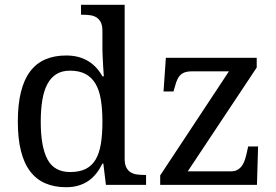

<svg xmlns="http://www.w3.org/2000/svg" viewBox="-20 -780 1165 810"><path d="M505.9 -109.9Q505.9 -87.9 512.5 -74.5Q519 -61 530.3 -53.7Q541.5 -46.4 556.4 -44.2Q571.3 -42 587.9 -42H596.2V0H426.8L416 -89.8H412.1Q400.9 -66.9 386.5 -48.6Q372.1 -30.3 353.5 -17.3Q335 -4.4 311.5 2.7Q288.1 9.8 258.8 9.8Q209.5 9.8 171.4 -6.6Q133.3 -22.9 107.4 -56.9Q81.5 -90.8 68.4 -143.1Q55.2 -195.3 55.2 -267.1Q55.2 -339.4 68.4 -392.1Q81.5 -444.8 107.4 -479Q133.3 -513.2 171.4 -529.5Q209.5 -545.9 258.8 -545.9Q287.6 -545.9 311 -539.6Q334.5 -533.2 353.3 -521.5Q372.1 -509.8 386.7 -493.7Q401.4 -477.5 412.1 -458H418Q416.5 -482.4 415 -503.9Q414.1 -522.5 413.1 -540.8Q412.1 -559.1 412.1 -567.9V-649.9Q412.1 -671.9 405.5 -685.3Q398.9 -698.7 387.7 -706.1Q376.5 -713.4 361.6 -715.6Q346.7 -717.8 330.1 -717.8H321.8V-759.8H505.9ZM275.9 -54.2Q314.9 -54.2 341.1 -67.1Q367.2 -80.1 383.1 -106.4Q398.9 -132.8 405.5 -172.9Q412.1 -212.9 412.1 -267.1Q412.1 -319.3 405.5 -359.4Q398.9 -399.4 383.1 -426.5Q367.2 -453.6 340.8 -467.8Q314.5 -481.9 274.9 -481.9Q242.2 -481.9 218.8 -467.8Q195.3 -453.6 180.4 -426.3Q165.5 -398.9 158.7 -358.6Q151.9 -318.4 151.9 -266.1Q151.9 -159.7 180.7 -106.9Q209.5 -54.2 275.9 -54.2ZM953.6 -57.1Q971.2 -57.1 982.7 -64Q994.1 -70.8 1001.7 -82Q1009.3 -93.3 1013.9 -108.2Q1018.6 -123 1022 -139.2L1026.9 -162.1H1068.8L1064 0H655.8V-40L945.8 -479H789.6Q770 -479 757.3 -473.9Q744.6 -468.8 736.6 -458.5Q728.5 -448.2 723.4 -433.1Q718.3 -418 712.9 -397.9L711.9 -394H669.9L679.7 -536.1H1063V-495.1L772 -57.1Z"/></svg>

Font: Droid Serif
Style: Regular
Weight: 400
Designer: Monotype Design team
Foundry: Monotype Imaging Inc.
Version: Version 1.03